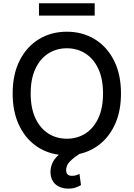

<svg xmlns="http://www.w3.org/2000/svg" viewBox="-20 -929 808 1161"><path d="M392.4 211.6Q347.7 211.6 318 187.5Q288.4 163.4 285.5 117.9L285.2 110.4Q285.2 85.2 296.2 58.4Q307.2 31.6 335.9 6.7Q253.9 -4.3 190.9 -51.8Q127.8 -99.4 92.2 -178.6Q56.5 -257.8 56.5 -363.6Q56.5 -480.1 99.1 -563.7Q141.7 -647.4 215.7 -692.3Q289.8 -737.2 384.2 -737.2Q478.3 -737.2 552.4 -692.3Q626.4 -647.4 669 -563.7Q711.6 -480.1 711.6 -363.6Q711.6 -263.5 679.7 -187.5Q647.7 -111.5 591.1 -63.2Q534.4 -14.9 460.2 1.8Q427.9 22.4 403.9 46Q380 69.6 380 99.4Q380 115.8 388.1 125Q396.3 134.2 416.2 134.2Q430.8 134.2 442.1 130.3Q453.5 126.4 460.6 122.9L469.8 190.3Q457.7 197.8 438.2 204.7Q418.7 211.6 392.4 211.6ZM384.2 -90.2Q446.7 -90.2 496.3 -121.6Q545.8 -153.1 574.4 -214.1Q603 -275.2 603 -363.6Q603 -452.4 574.4 -513.3Q545.8 -574.2 496.3 -605.6Q446.7 -637.1 384.2 -637.1Q321.7 -637.1 272.2 -605.6Q222.7 -574.2 194.1 -513.3Q165.5 -452.4 165.5 -363.6Q165.5 -275.2 194.1 -214.1Q222.7 -153.1 272.2 -121.6Q321.7 -90.2 384.2 -90.2ZM552.6 -834.5H215.6V-909.1H552.6Z"/></svg>

Font: Linik Sans Medium
Style: Regular
Weight: 500
Designer: Rasmus Andersson (font), Cristiano Sobral (main changes)
Foundry: rsms
Version: Version 3.018;June 1, 2022;FontCreator 14.0.0.2814 64-bit; t